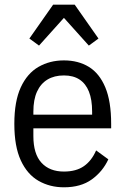

<svg xmlns="http://www.w3.org/2000/svg" viewBox="-20 -785 535 817"><path d="M252 12Q192 12 144 -15.5Q96 -43 68.5 -102.5Q41 -162 41 -258Q41 -354 68.5 -413.5Q96 -473 144 -500.5Q192 -528 252 -528Q313 -528 358 -500.5Q403 -473 428 -413.5Q453 -354 453 -258V-239H122V-206Q122 -130 156.5 -92.5Q191 -55 252 -55Q304 -55 337 -78Q370 -101 389 -145L441 -107Q417 -55 370.5 -21.5Q324 12 252 12ZM252 -464Q211 -464 182 -446.5Q153 -429 137.5 -395Q122 -361 122 -310V-297H372V-310Q372 -361 358.5 -395Q345 -429 318.5 -446.5Q292 -464 252 -464ZM206 -765H298L399 -621L358 -591L252 -709L146 -591L105 -621Z"/></svg>

Font: IBM Plex Sans Condensed
Style: Regular
Weight: 400
Width: 3
Designer: Mike Abbink, Paul van der Laan, Pieter van Rosmalen
Foundry: Bold Monday
Version: Version 3.201